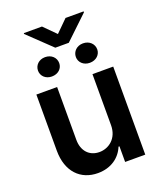

<svg xmlns="http://www.w3.org/2000/svg" viewBox="-164 -1009 935 1118"><g transform="rotate(-20 304.0 -450.0)"><path d="M413.7 -229.4C413.7 -146.3 354.4 -105.1 297.6 -105.1C235.8 -105.1 194.6 -148.8 194.6 -218V-545.5H66.1V-198.2C66.1 -67.1 140.6 7.1 247.9 7.1C329.5 7.1 387.1 -35.9 411.9 -96.9H417.6V0H542.3V-545.5H413.7ZM119.7 -901.3 263.1 -764.2H346.6L490.4 -900.9V-906.6H378.2L304.7 -833.8L232.2 -906.6H119.7ZM122.5 -672.6C122.5 -639.6 149.1 -613.3 187.5 -613.3C226.6 -613.3 253.9 -638.8 253.9 -672.6C253.9 -706 227.3 -733 187.5 -733C148.4 -733 122.5 -705.3 122.5 -672.6ZM356.9 -671.9C356.9 -639.6 383.5 -612.6 422.6 -612.6C462.4 -612.6 489.3 -639.6 489.3 -671.9C489.3 -705.3 462.4 -733 422.6 -733C383.5 -733 356.9 -705.3 356.9 -671.9Z"/></g></svg>

Font: Margiela Sans Semi Bold
Style: Regular
Weight: 600
Designer: Stefan Endress, Andreas Faust
Version: Version 1.100;FEAKit 1.0